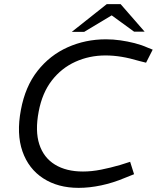

<svg xmlns="http://www.w3.org/2000/svg" viewBox="-20 -900 758 928"><path d="M360 8Q260 8 189 -38Q118 -84 88.5 -168.5Q59 -253 81 -369Q102 -482 161.5 -557.5Q221 -633 307 -671.5Q393 -710 492 -710Q527 -710 562 -705Q597 -700 630.5 -691.5Q664 -683 693 -670L718 -660L686 -597L654 -605Q607 -619 567.5 -625.5Q528 -632 490 -632Q412 -632 344.5 -601.5Q277 -571 230.5 -511Q184 -451 167 -361Q149 -267 170 -202.5Q191 -138 245.5 -104.5Q300 -71 381 -71Q423 -71 468.5 -80Q514 -89 562 -103L609 -118L628 -58L583 -40Q526 -16 469 -4Q412 8 360 8ZM327 -746 496 -880H563L537 -836L387 -746ZM628 -747 503 -838 496 -880H563L679 -747Z"/></svg>

Font: REM Light
Style: Italic
Weight: 300
Italic angle: -11°
Designer: Octavio Pardo
Foundry: Ashler Design
Version: Version 1.005;gftools[0.9.28]